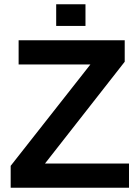

<svg xmlns="http://www.w3.org/2000/svg" viewBox="-20 -876 651 896"><path d="M582 -112.8V0H29.8V-102.1L401.9 -575.2H66.9V-688H562V-587.9L189.9 -112.8ZM378.9 -754.9H242.2V-856H378.9Z"/></svg>

Font: Libra Sans Modern
Style: Bold
Weight: 700
Foundry: Stefan Peev, Context Ltd
Version: Version 1.000